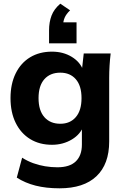

<svg xmlns="http://www.w3.org/2000/svg" viewBox="-20 -797 673 1041"><path d="M303 224Q230 224 173 209.5Q116 195 71 166L100 58Q128 76 159.5 87.5Q191 99 224.5 104.5Q258 110 291 110Q358 110 391 78Q424 46 424 -13V-118H434Q418 -70 370 -41Q322 -12 262 -12Q194 -12 143.5 -43Q93 -74 65 -131Q37 -188 37 -265Q37 -342 65 -399Q93 -456 143.5 -486.5Q194 -517 262 -517Q323 -517 369.5 -488.5Q416 -460 432 -413L424 -417L434 -507H580Q576 -474 574 -440.5Q572 -407 572 -375V-30Q572 93 503 158.5Q434 224 303 224ZM307 -126Q360 -126 391 -162Q422 -198 422 -265Q422 -332 391 -367.5Q360 -403 307 -403Q252 -403 220.5 -367.5Q189 -332 189 -265Q189 -198 220.5 -162Q252 -126 307 -126ZM246 -562V-633Q246 -677 259.5 -712.5Q273 -748 307 -777L360 -741Q339 -721 330.5 -701Q322 -681 322 -658L291 -676H395V-562Z"/></svg>

Font: Mulish ExtraLight ExtraBold
Style: Regular
Weight: 800
Version: Version 3.603